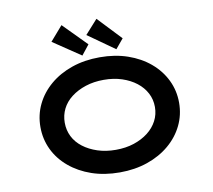

<svg xmlns="http://www.w3.org/2000/svg" viewBox="-98 -1065 1318 1189"><g transform="rotate(-10 561.0 -471.0)"><path d="M562 10Q465 10 385.5 -17.5Q306 -45 247 -94.5Q188 -144 156.5 -210Q125 -276 125 -352Q125 -428 157 -494Q189 -560 247.5 -609.5Q306 -659 385.5 -686.5Q465 -714 561 -714Q657 -714 736.5 -686.5Q816 -659 874.5 -609.5Q933 -560 965 -494Q997 -428 997 -352Q997 -276 965 -210Q933 -144 874.5 -94.5Q816 -45 736.5 -17.5Q657 10 562 10ZM561 -132Q624 -132 675.5 -149Q727 -166 765 -195.5Q803 -225 824 -265Q845 -305 845 -352Q845 -399 824 -439Q803 -479 765 -508.5Q727 -538 675.5 -555Q624 -572 561 -572Q499 -572 447 -555Q395 -538 356.5 -508.5Q318 -479 298 -439Q278 -399 278 -352Q278 -305 298 -265Q318 -225 356.5 -195.5Q395 -166 447 -149Q499 -132 561 -132ZM672 -745 504 -864 583 -952 722 -805ZM458 -743 284 -860 363 -951 507 -805Z"/></g></svg>

Font: Lexend Zetta SemiBold
Style: Regular
Weight: 600
Designer: Bonnie Shaver-Troup, Thomas Jockin
Foundry: Lexend
Version: Version 1.007